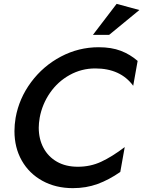

<svg xmlns="http://www.w3.org/2000/svg" viewBox="-20 -962 743 996"><path d="M384 -97Q321 -97 275.5 -123Q230 -149 205.5 -195Q181 -241 181 -300Q181 -322 186 -352Q199 -422 239.5 -480.5Q280 -539 341.5 -573Q403 -607 474 -607Q605 -607 671 -517L694 -646Q655 -680 606.5 -698.5Q558 -717 492 -717Q388 -717 296 -668.5Q204 -620 141.5 -536Q79 -452 61 -351Q55 -315 55 -282Q55 -196 93 -129Q131 -62 200 -24Q269 14 358 14Q427 14 486 -7.5Q545 -29 604 -70L627 -199Q561 -149 505 -123Q449 -97 384 -97ZM462 -781H546L703 -910L585 -942Z"/></svg>

Font: Geom Medium
Style: Italic
Weight: 500
Italic angle: -10°
Version: Version 1.102